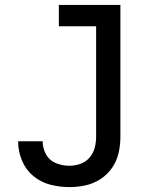

<svg xmlns="http://www.w3.org/2000/svg" viewBox="-20 -755 616 783"><path d="M263 8Q296 8 328.5 1Q361 -6 389.5 -24.5Q418 -43 437 -70.5Q456 -98 463.5 -130.5Q471 -163 471 -197V-735H220V-648H372V-197Q372 -174 366 -151.5Q360 -129 344.5 -111.5Q329 -94 307 -86.5Q285 -79 263 -79Q235 -79 208.5 -89.5Q182 -100 168 -125Q154 -150 154 -178Q154 -179 154 -179H54V-177Q54 -138 69.5 -100.5Q85 -63 115.5 -37.5Q146 -12 184.5 -2Q223 8 263 8Z"/></svg>

Font: Iosevka Sparkle Medium
Style: Regular
Weight: 500
Designer: Belleve Invis
Foundry: Belleve Invis
Version: Version 4.5.0; ttfautohint (v1.8.3)